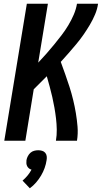

<svg xmlns="http://www.w3.org/2000/svg" viewBox="-20 -755 546 1030"><path d="M3 0 124 -735H237L185 -419Q207 -442 228.5 -466.5Q250 -491 270.5 -516Q291 -541 310.5 -566.5Q330 -592 346.5 -619.5Q363 -647 375.5 -676Q388 -705 393 -735H506Q502 -706 490 -677.5Q478 -649 462 -622Q446 -595 428 -569Q410 -543 389.5 -518.5Q369 -494 348.5 -470.5Q328 -447 306 -423Q318 -390 330 -356.5Q342 -323 353 -288.5Q364 -254 372.5 -219Q381 -184 387 -148Q393 -112 396 -75Q399 -38 393 0H280Q285 -30 284.5 -60Q284 -90 280.5 -119.5Q277 -149 272 -177.5Q267 -206 260.5 -234.5Q254 -263 246.5 -290.5Q239 -318 231 -346Q213 -328 195.5 -310.5Q178 -293 161 -276L116 0ZM140 255 101 214Q116 201 128 186.5Q140 172 149 155Q141 153 135 148Q129 143 125.5 136Q122 129 121.5 120.5Q121 112 122 104Q124 93 129.5 82.5Q135 72 143.5 64.5Q152 57 163 54Q174 51 185 51Q196 51 206 54Q216 57 222.5 64.5Q229 72 230.5 82.5Q232 93 230 104Q227 125 219.5 146Q212 167 200.5 186.5Q189 206 174 223.5Q159 241 140 255Z"/></svg>

Font: Iosevka Curly
Style: Bold Italic
Weight: 700
Italic angle: -9°
Monospace: yes
Designer: Belleve Invis
Foundry: Belleve Invis
Version: Version 22.1.2; ttfautohint (v1.8.4)